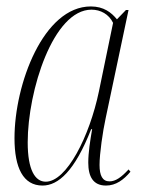

<svg xmlns="http://www.w3.org/2000/svg" viewBox="-20 -566 450 596"><path d="M112 10C161 10 212 -35 263 -165H266C260 -130 254 -93 254 -61C254 -18 269 10 309 10C340 10 364 -8 385 -33L379 -40C357 -16 339 -3 320 -3C298 -3 289 -21 289 -54C289 -89 299 -158 308 -199L379 -535H371L343 -506C326 -527 302 -546 262 -546C115 -546 25 -305 25 -137C25 -45 52 10 112 10ZM122 -2C89 -2 66 -38 66 -124C66 -284 145 -536 264 -536C292 -536 318 -522 331 -495L287 -282C258 -143 187 -2 122 -2Z"/></svg>

Font: Noto Serif Display ExtraCondensed ExtraLight
Style: Italic
Weight: 200
Width: 2
Italic angle: -12°
Designer: Monotype Design Team
Foundry: Monotype Imaging Inc.
Version: Version 2.009